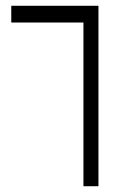

<svg xmlns="http://www.w3.org/2000/svg" viewBox="-20 -645 465 665"><path d="M269 0V-567H19V-625H321V0Z"/></svg>

Font: Changa ExtraLight ExtraLight
Style: Regular
Weight: 250
Version: Version 3.002; ttfautohint (v1.8.2)